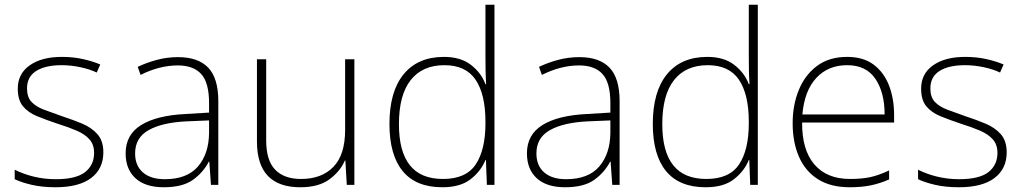

<svg xmlns="http://www.w3.org/2000/svg" viewBox="-20 -780 4313 810"><path d="M416 -137Q416 -68 364.5 -29Q313 10 214 10Q159 10 115 0Q71 -10 42 -24V-64Q80 -45 124 -34.5Q168 -24 215 -24Q301 -24 339 -54Q377 -84 377 -135Q377 -170 357.5 -192Q338 -214 303 -229Q268 -244 223 -258Q175 -274 137 -289.5Q99 -305 77 -331.5Q55 -358 55 -406Q55 -469 105.5 -504.5Q156 -540 241 -540Q288 -540 329 -531Q370 -522 403 -508L388 -474Q359 -488 319 -496.5Q279 -505 240 -505Q171 -505 132.5 -480.5Q94 -456 94 -407Q94 -370 113 -350Q132 -330 165 -317.5Q198 -305 241 -290Q287 -275 326.5 -258.5Q366 -242 391 -214Q416 -186 416 -137Z M731 -539Q816 -539 858.5 -494.5Q901 -450 901 -353V0H870L863 -98H861Q837 -52 793.5 -21Q750 10 671 10Q593 10 551.5 -28Q510 -66 510 -133Q510 -212 575.5 -252.5Q641 -293 762 -299L862 -305V-345Q862 -431 829 -467.5Q796 -504 730 -504Q653 -504 573 -464L561 -498Q599 -516 642 -527.5Q685 -539 731 -539ZM766 -268Q664 -263 607 -231Q550 -199 550 -133Q550 -81 583 -52.5Q616 -24 675 -24Q769 -24 815 -77.5Q861 -131 862 -219V-272Z M1475 -530V0H1443L1437 -103H1435Q1416 -58 1370.5 -24Q1325 10 1247 10Q1064 10 1064 -183V-530H1103V-187Q1103 -103 1141 -64Q1179 -25 1250 -25Q1337 -25 1386.5 -76Q1436 -127 1436 -232V-530Z M1846 10Q1735 10 1679 -58Q1623 -126 1623 -257Q1623 -394 1683 -467Q1743 -540 1853 -540Q1923 -540 1966.5 -506.5Q2010 -473 2028 -425H2031Q2029 -454 2028.5 -484.5Q2028 -515 2028 -544V-760H2066V0H2034L2030 -105H2028Q2009 -58 1965.5 -24Q1922 10 1846 10ZM1849 -25Q1946 -25 1987 -86.5Q2028 -148 2028 -260V-266Q2028 -382 1986.5 -443.5Q1945 -505 1855 -505Q1762 -505 1712.5 -442Q1663 -379 1663 -256Q1663 -141 1709 -83Q1755 -25 1849 -25Z M2424 -539Q2509 -539 2551.5 -494.5Q2594 -450 2594 -353V0H2563L2556 -98H2554Q2530 -52 2486.5 -21Q2443 10 2364 10Q2286 10 2244.5 -28Q2203 -66 2203 -133Q2203 -212 2268.5 -252.5Q2334 -293 2455 -299L2555 -305V-345Q2555 -431 2522 -467.5Q2489 -504 2423 -504Q2346 -504 2266 -464L2254 -498Q2292 -516 2335 -527.5Q2378 -539 2424 -539ZM2459 -268Q2357 -263 2300 -231Q2243 -199 2243 -133Q2243 -81 2276 -52.5Q2309 -24 2368 -24Q2462 -24 2508 -77.5Q2554 -131 2555 -219V-272Z M2957 10Q2846 10 2790 -58Q2734 -126 2734 -257Q2734 -394 2794 -467Q2854 -540 2964 -540Q3034 -540 3077.5 -506.5Q3121 -473 3139 -425H3142Q3140 -454 3139.5 -484.5Q3139 -515 3139 -544V-760H3177V0H3145L3141 -105H3139Q3120 -58 3076.5 -24Q3033 10 2957 10ZM2960 -25Q3057 -25 3098 -86.5Q3139 -148 3139 -260V-266Q3139 -382 3097.5 -443.5Q3056 -505 2966 -505Q2873 -505 2823.5 -442Q2774 -379 2774 -256Q2774 -141 2820 -83Q2866 -25 2960 -25Z M3554 -540Q3622 -540 3665.5 -507.5Q3709 -475 3730.5 -419.5Q3752 -364 3752 -294V-263H3364Q3363 -148 3415.5 -86.5Q3468 -25 3566 -25Q3615 -25 3650.5 -32.5Q3686 -40 3731 -61V-23Q3692 -6 3653.5 2Q3615 10 3565 10Q3484 10 3430.5 -24Q3377 -58 3350.5 -119Q3324 -180 3324 -260Q3324 -337 3350 -400.5Q3376 -464 3427 -502Q3478 -540 3554 -540ZM3554 -505Q3474 -505 3424 -451.5Q3374 -398 3365 -297H3712Q3712 -390 3673 -447.5Q3634 -505 3554 -505Z M4227 -137Q4227 -68 4175.5 -29Q4124 10 4025 10Q3970 10 3926 0Q3882 -10 3853 -24V-64Q3891 -45 3935 -34.5Q3979 -24 4026 -24Q4112 -24 4150 -54Q4188 -84 4188 -135Q4188 -170 4168.5 -192Q4149 -214 4114 -229Q4079 -244 4034 -258Q3986 -274 3948 -289.5Q3910 -305 3888 -331.5Q3866 -358 3866 -406Q3866 -469 3916.5 -504.5Q3967 -540 4052 -540Q4099 -540 4140 -531Q4181 -522 4214 -508L4199 -474Q4170 -488 4130 -496.5Q4090 -505 4051 -505Q3982 -505 3943.5 -480.5Q3905 -456 3905 -407Q3905 -370 3924 -350Q3943 -330 3976 -317.5Q4009 -305 4052 -290Q4098 -275 4137.5 -258.5Q4177 -242 4202 -214Q4227 -186 4227 -137Z"/></svg>

Font: Noto Sans ExtraLight
Style: Regular
Weight: 200
Designer: Monotype Design Team
Foundry: Monotype Imaging Inc.
Version: Version 2.007